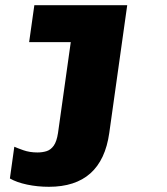

<svg xmlns="http://www.w3.org/2000/svg" viewBox="-20 -531 640 738"><path d="M168 187Q124 187 84 178.5Q44 170 18 155L35 33Q46 38 70 46.5Q94 55 124 55Q143 55 159 50Q175 45 186.5 29Q198 13 203 -20L252 -369H92L112 -511H469L400 -20Q371 187 168 187Z"/></svg>

Font: Chivo Mono Medium Black
Style: Italic
Weight: 900
Italic angle: -8.05°
Monospace: yes
Version: Version 1.008